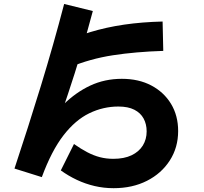

<svg xmlns="http://www.w3.org/2000/svg" viewBox="-20 -858 1040 981"><path d="M560.5 103.5Q510.3 103.5 463.3 92.5Q416.3 81.5 372.7 61Q329.2 40.5 290.7 12.7L358 -122.2Q393.8 -97 426.2 -80.1Q458.5 -63.2 490.9 -54.8Q523.3 -46.5 558.8 -46.5Q614.2 -46.5 652.1 -64.6Q690 -82.7 709.7 -114.4Q729.3 -146.2 729.3 -186.8Q729.3 -223.8 713.7 -252.5Q698 -281.2 666.3 -297.4Q634.5 -313.7 585 -313.7Q507.3 -313.7 436.2 -279.3Q365.2 -245 304.2 -166.3Q243.3 -87.5 193.7 47L54 3.2Q124.2 -208.2 188.7 -418.6Q253.2 -629 307.7 -837.7L454.3 -801.7Q397.5 -587.5 327.5 -378.4Q257.5 -169.3 187.8 33.2L95 0.7Q137.7 -95.5 189.5 -178.3Q241.3 -261.2 304 -323.5Q366.7 -385.8 440.9 -420.6Q515.2 -455.3 602.5 -455.3Q688.7 -455.3 753.2 -421.2Q817.8 -387 854 -327.1Q890.2 -267.2 890.2 -188.5Q890.2 -104.3 847.6 -38.1Q805 28.2 730.9 65.8Q656.8 103.5 560.5 103.5ZM334.8 -513.7 283.5 -629.7Q358.7 -669 440.8 -693.9Q522.8 -718.8 614.6 -732.2Q706.3 -745.5 810.8 -748L814.2 -598Q673 -593.5 556.7 -575.6Q440.3 -557.7 334.8 -513.7Z"/></svg>

Font: Murecho Thin
Style: Regular
Weight: 100
Designer: Neil Summerour
Foundry: Positype
Version: Version 1.010